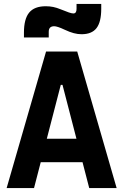

<svg xmlns="http://www.w3.org/2000/svg" viewBox="-20 -955 626 975"><path d="M13.7 0 213.9 -693.4H372.1L572.3 0H433.1L297.4 -523.9H288.6L152.8 0ZM114.7 -131.3V-250.5H466.3V-131.3ZM101.6 -764.6V-789.1Q101.6 -858.9 128.2 -891.1Q154.8 -923.3 212.4 -923.3Q231.9 -923.3 250 -919.7Q268.1 -916 288.1 -907.7Q314.5 -897 329.6 -891.8Q344.7 -886.7 352.5 -886.7Q368.7 -886.7 368.7 -909.7V-935.1H494.1V-910.6Q494.1 -843.3 470.2 -812.3Q446.3 -781.2 394 -781.2Q375 -781.2 354.5 -786.6Q334 -792 308.1 -804.2Q288.6 -813.5 275.6 -817.6Q262.7 -821.8 255.4 -821.8Q227.5 -821.8 227.5 -793.9V-764.6Z"/></svg>

Font: Cascadia Mono
Style: Regular
Weight: 400
Monospace: yes
Designer: Aaron Bell
Foundry: Saja Typeworks
Version: Version 2102.003